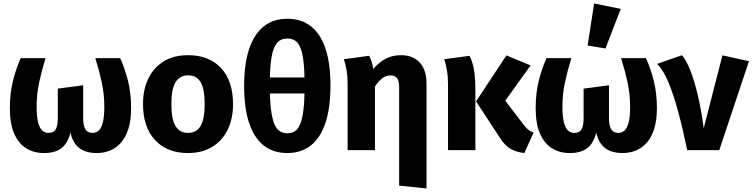

<svg xmlns="http://www.w3.org/2000/svg" viewBox="-20 -867 4346 1109"><path d="M530.4 -531.4H674Q700.2 -474.5 718.7 -402.4Q737.3 -330.4 737.3 -242.1Q737.3 -174.9 722.5 -125.9Q707.7 -77 681 -45.4Q654.4 -13.9 618.1 1.5Q581.8 17 539.5 17Q477.4 17 439.3 -10.9Q401.2 -38.8 386.9 -101.3Q370.8 -37.8 334 -10.4Q297.3 17 233.4 17Q176.1 17 131.8 -10.2Q87.6 -37.4 62.3 -94.6Q37 -151.7 37 -242.1Q37 -330.4 55.4 -402.2Q73.7 -474.1 99.8 -531.4H243.2Q220.9 -459.8 206.2 -391.3Q191.6 -322.8 191.6 -249.2Q191.6 -195.3 199.7 -162.2Q207.8 -129.1 222.8 -114.2Q237.8 -99.4 259.2 -99.4Q275.5 -99.4 287.6 -105.6Q299.6 -111.8 306.7 -130.7Q313.9 -149.7 313.9 -186.6V-355L460.4 -374.5V-186.6Q460.4 -152.3 467.5 -133Q474.5 -113.6 487 -106.5Q499.5 -99.4 515.8 -99.4Q534.9 -99.4 550 -112.7Q565.1 -126.1 573.9 -159Q582.6 -191.9 582.6 -250Q582.6 -322.8 567.8 -391.3Q553 -459.8 530.4 -531.4Z M1066.4 -548.3Q1187.5 -548.3 1256.7 -474Q1325.9 -399.6 1325.9 -265.2Q1325.9 -180.5 1294.7 -117.1Q1263.4 -53.6 1205.3 -18.3Q1147.2 17 1066 17Q945.3 17 875.7 -57.7Q806.1 -132.4 806.1 -266.1Q806.1 -351.2 837.5 -414.8Q868.9 -478.3 927 -513.3Q985.2 -548.3 1066.4 -548.3ZM1066.4 -432Q1018.4 -432 994.1 -392.3Q969.8 -352.7 969.8 -266.1Q969.8 -178.1 994 -138.7Q1018.1 -99.4 1066 -99.4Q1114.6 -99.4 1138.4 -139.2Q1162.2 -179.1 1162.2 -265.2Q1162.2 -353.9 1138.4 -393Q1114.6 -432 1066.4 -432Z M1639.8 -758.7Q1720.4 -758.7 1776 -715Q1831.7 -671.2 1860.2 -585.5Q1888.7 -499.7 1888.7 -372.6Q1888.7 -244.5 1860 -157.9Q1831.3 -71.3 1775.7 -27.2Q1720 17 1639.4 17Q1558.8 17 1503.2 -26.6Q1447.7 -70.2 1418.9 -156.6Q1390.1 -243 1390.1 -372.2Q1390.1 -498 1419.1 -584.2Q1448.1 -670.5 1503.6 -714.6Q1559.2 -758.7 1639.8 -758.7ZM1639.8 -644.5Q1613.5 -644.5 1594.5 -632.2Q1575.6 -619.8 1562.9 -589.7Q1550.3 -559.7 1544.2 -506.2Q1538 -452.8 1538 -370.5Q1538.6 -288.2 1545.3 -235Q1551.9 -181.7 1564.4 -151.6Q1576.8 -121.5 1595.8 -109.4Q1614.7 -97.2 1639.4 -97.2Q1664.8 -97.2 1683.6 -109.4Q1702.4 -121.5 1714.6 -151.8Q1726.9 -182.1 1733 -235.2Q1739.2 -288.2 1739.5 -370.1Q1739.5 -452.4 1733.7 -506Q1727.9 -559.7 1715.7 -589.7Q1703.6 -619.8 1684.8 -632.2Q1666.1 -644.5 1639.8 -644.5ZM1755.5 -419.5 1755.2 -327H1522.6L1523.3 -419.5Z M2136.6 -462.9 2145.8 -367.1V0H1987.8V-381.9Q1987.8 -425 1982.1 -460.1Q1976.5 -495.2 1966.1 -525.1L2111.8 -544.6Q2119.8 -531.1 2126 -511.9Q2132.3 -492.7 2136.6 -462.9ZM2296.2 -548.3Q2365 -548.3 2404.3 -505.8Q2443.5 -463.2 2443.5 -384.6V221.7L2285.5 205.1V-360.6Q2285.5 -402.8 2272.1 -417.2Q2258.6 -431.5 2235.5 -431.5Q2209 -431.5 2186.3 -413.8Q2163.7 -396.1 2143.3 -363.4L2122.3 -451.9Q2158 -498.9 2199.9 -523.6Q2241.9 -548.3 2296.2 -548.3Z M2729.8 -281.4 2905.1 -547.1 3044.9 -489 2898.2 -285.6 3009.2 -140.6Q3021.7 -124.5 3033.9 -115.7Q3046.1 -107 3062.1 -101.5L3008.8 17Q2962.1 12 2928.2 -7.7Q2894.2 -27.4 2863.8 -76.8ZM2546.1 -525.1 2691.8 -544.6Q2702 -526 2709.5 -500.7Q2717 -475.4 2721.4 -438Q2725.8 -400.6 2725.8 -345.2V0H2567.8V-381.9Q2567.8 -425 2561.2 -462Q2554.6 -499 2546.1 -525.1Z M3567.4 -531.4H3711Q3737.2 -474.5 3755.7 -402.4Q3774.3 -330.4 3774.3 -242.1Q3774.3 -174.9 3759.5 -125.9Q3744.7 -77 3718 -45.4Q3691.4 -13.9 3655.1 1.5Q3618.8 17 3576.5 17Q3514.4 17 3476.3 -10.9Q3438.2 -38.8 3423.9 -101.3Q3407.8 -37.8 3371 -10.4Q3334.3 17 3270.4 17Q3213.1 17 3168.8 -10.2Q3124.6 -37.4 3099.3 -94.6Q3074 -151.7 3074 -242.1Q3074 -330.4 3092.4 -402.2Q3110.7 -474.1 3136.8 -531.4H3280.2Q3257.9 -459.8 3243.2 -391.3Q3228.6 -322.8 3228.6 -249.2Q3228.6 -195.3 3236.7 -162.2Q3244.8 -129.1 3259.8 -114.2Q3274.8 -99.4 3296.2 -99.4Q3312.5 -99.4 3324.6 -105.6Q3336.6 -111.8 3343.7 -130.7Q3350.9 -149.7 3350.9 -186.6V-355L3497.4 -374.5V-186.6Q3497.4 -152.3 3504.5 -133Q3511.5 -113.6 3524 -106.5Q3536.5 -99.4 3552.8 -99.4Q3571.9 -99.4 3587 -112.7Q3602.1 -126.1 3610.9 -159Q3619.6 -191.9 3619.6 -250Q3619.6 -322.8 3604.8 -391.3Q3590 -459.8 3567.4 -531.4ZM3374.1 -604.1 3411.7 -846.9 3565.6 -815.8 3477.1 -586.9Z M3775.5 -498.2 3919 -548Q3943.3 -519.7 3966 -463.4Q3988.7 -407.2 4009 -323.5Q4029.3 -239.9 4044.7 -126.6L4152.8 -547.3L4306.1 -513.4L4134.6 0H3949.3Q3924.1 -121.7 3897.5 -220.5Q3871 -319.3 3841.4 -390.3Q3811.8 -461.4 3775.5 -498.2Z"/></svg>

Font: Fira Sans Variable
Style: Regular
Weight: 400
Designer: Carrois Corporate & Edenspiekermann AG
Foundry: Carrois Corporate GbR & Edenspiekermann AG
Version: Version 4.202